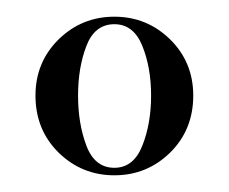

<svg xmlns="http://www.w3.org/2000/svg" viewBox="-20 -780 274 230"><path d="M117 -570Q78 -570 50.2 -597.2Q22.5 -624.5 22.5 -665.5Q22.5 -705.5 50.2 -732.8Q78 -760 117 -760Q156 -760 183.8 -732.8Q211.5 -705.5 211.5 -665.5Q211.5 -624.5 183.8 -597.2Q156 -570 117 -570ZM117 -579Q140 -579 150.5 -605.5Q161 -632 161 -665.5Q161 -699 150.5 -725Q140 -751 117 -751Q93.5 -751 83.5 -725Q73.5 -699 73.5 -665.5Q73.5 -632 83.5 -605.5Q93.5 -579 117 -579Z"/></svg>

Font: Imbue 100pt Medium
Style: Regular
Weight: 500
Designer: Tyler Finck
Foundry: Etcetera Type Company
Version: Version 1.102; ttfautohint (v1.8.3)